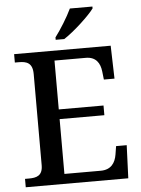

<svg xmlns="http://www.w3.org/2000/svg" viewBox="-61 -978 753 1026"><g transform="rotate(-5 315.5 -465.5)"><path d="M263 -784V-771H309C365 -807 449 -886 474 -921V-931H353C332 -886 292 -822 263 -784ZM35 0H585L592 -177H535L528 -133C521 -89 498 -53 442 -53H247V-347H487V-399H247V-661H415C469 -661 491 -626 496 -581L501 -537H558L553 -714H35V-669H56C97 -669 130 -660 130 -599V-110C130 -53 96 -45 56 -45H35Z"/></g></svg>

Font: Noto Serif Medium
Style: Regular
Weight: 500
Designer: Monotype Design Team
Foundry: Monotype Imaging Inc.
Version: Version 2.013